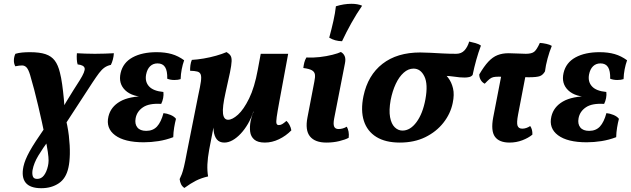

<svg xmlns="http://www.w3.org/2000/svg" viewBox="-20 -741 3319 1010"><path d="M197.4 249Q138.3 249 115 220.1Q91.7 191.2 103.2 135.5Q107.3 116.9 115.1 97.8Q122.9 78.7 135.9 54.9Q149 31.1 169.3 0.2Q189.5 -30.7 217.8 -71.7L236.7 -4.2Q205.3 38.9 181.7 77.6Q158.1 116.3 151.1 154.4Q148.2 174.2 152.9 187.1Q157.5 200.1 175.6 200.1Q197.1 200.1 211.1 181.8Q225.1 163.6 232.2 132.4Q235.3 119.3 235.6 103.6Q235.8 87.9 231.6 58.3Q227.3 28.7 216.3 -24.1Q209.8 -56.8 200.7 -97.8Q191.7 -138.7 181.3 -182.8Q171 -226.9 159.9 -269.3Q148.8 -311.8 138.3 -346.9Q129.7 -375.2 120 -385.9Q110.2 -396.5 96.4 -396.7Q82.7 -396.8 60.4 -392.3Q52.3 -407.6 53.1 -425.4Q53.8 -443.3 61 -458Q77.7 -463 96.5 -464.7Q115.3 -466.5 137.3 -466.5Q188.5 -466.5 219.4 -456.1Q250.4 -445.7 268.1 -422.3Q285.8 -398.9 295.3 -358.7Q301.7 -334.6 306.9 -297.9Q312.1 -261.2 316 -219Q319.9 -176.8 320.8 -135Q336.1 -79.8 342.2 -27.2Q348.3 25.4 347.4 69.2Q346.4 112.9 339.9 140.5Q327.8 197.3 289.4 223.1Q250.9 249 197.4 249ZM308 -63.6 288.7 -136.9Q309.5 -173.7 328.8 -205.8Q348 -238 366.2 -266.6Q384.3 -295.1 399.6 -319Q429.2 -366.3 425.2 -382.5Q421.2 -398.7 388.4 -402.2Q384.9 -412.8 384 -429.3Q383 -445.8 384.6 -461Q403 -460 427.5 -459Q452 -458 479.2 -458Q506.4 -458 532.9 -459Q559.4 -460 579 -461Q578 -444.3 573.9 -428.6Q569.8 -412.9 563.3 -399.7Q544.2 -395.7 529.7 -385.5Q515.2 -375.3 501 -356.5Q486.9 -337.7 467.7 -308.7Z M736.3 7.5Q635 7.5 585.4 -29.5Q535.9 -66.5 550.5 -128.5Q562.5 -178.9 611.2 -207Q659.8 -235.2 750.7 -235.2L755.3 -230.2Q676.3 -230.2 639.1 -265.9Q601.9 -301.5 614.5 -357Q627 -411.5 677.2 -439Q727.4 -466.5 804.2 -466.5Q848.8 -466.5 883.4 -456.5Q917.9 -446.5 948.7 -423.9Q940.6 -401 935.9 -376.4Q931.1 -351.9 930.2 -324.8Q917.1 -320.2 896.8 -320.2Q876.5 -320.3 859.8 -326.8Q860.9 -368.2 848.5 -387.8Q836.1 -407.5 808.8 -407.5Q785.2 -407.5 769.6 -392.4Q754.1 -377.3 748.6 -349Q741.6 -311.1 764.1 -286.6Q786.5 -262.1 839.5 -257.2Q841.5 -241.9 838.2 -225Q834.9 -208 827.9 -194.4Q764.5 -198.5 732.2 -176.6Q699.9 -154.8 693.4 -118.6Q688 -88.9 702.5 -70.8Q717 -52.6 749.1 -52.6Q784.8 -52.6 806 -75.6Q827.2 -98.6 840 -145.9Q857.7 -144.4 877 -136.5Q896.3 -128.6 905.8 -115.9Q900.3 -95.5 896.1 -69.9Q891.9 -44.4 891.4 -19.4Q853.5 -5 813.9 1.3Q774.3 7.5 736.3 7.5Z M949.9 247.7Q938.2 240 932.4 227.9Q926.6 215.8 925 201Q931.1 188.6 936.4 174.9Q941.6 161.3 947.9 135.4Q954.1 109.6 962.7 62.7L1023 -240.2Q1033.1 -286 1036.7 -311.7Q1040.3 -337.4 1035.8 -349.2Q1031.3 -361.1 1017.8 -364.6Q1004.2 -368.2 980.1 -368.7Q979.6 -382.4 981.7 -398.1Q983.7 -413.8 989.3 -426Q1017.9 -427.5 1051.4 -433.2Q1085 -438.9 1116.7 -447.9Q1148.5 -456.9 1171.9 -467Q1186 -458.4 1192.5 -448.6Q1199.1 -438.9 1198.4 -418.7Q1197.7 -398.6 1189.8 -360Q1181.9 -321.3 1166.6 -254.6Q1149.1 -176.5 1153.1 -143.7Q1157.1 -111 1180.1 -111Q1202.1 -111 1232 -137.8Q1261.8 -164.7 1290.4 -222.9Q1319 -281 1336 -374.1L1351.6 -458H1495.9L1449.5 -207.4Q1439.2 -151.5 1435.5 -125Q1431.8 -98.5 1434.8 -90.7Q1437.8 -83 1446.3 -83Q1455.6 -83 1464.2 -87.9Q1472.9 -92.8 1486.8 -105.1Q1495.9 -97.5 1503.2 -83.3Q1510.6 -69 1512.6 -55.3Q1484.3 -26.2 1447.6 -8.6Q1410.8 9 1373.5 9Q1336 9 1317.6 -6.8Q1299.1 -22.6 1295.9 -48.4Q1292.6 -74.2 1298.6 -105.6Q1300.6 -113.6 1304.1 -126.9Q1307.6 -140.2 1314.1 -153.6H1312.6Q1301.5 -119.2 1284.3 -89.6Q1267 -60 1246.3 -37.9Q1225.5 -15.7 1203.6 -3.4Q1181.6 9 1160.1 9Q1134.1 9 1120.5 -7.9Q1107 -24.8 1104 -52.8Q1101 -80.9 1105.5 -112.7L1110 -107L1080.5 45.6Q1072.5 88.6 1071 123.5Q1069.6 158.4 1074.7 187.1Q1038.8 195.3 1010.8 209.5Q982.8 223.7 949.9 247.7Z M1697 9Q1636.9 9 1610.6 -23.4Q1584.3 -55.8 1597.4 -123.3L1633.6 -311.8Q1638.6 -335.2 1636.6 -349.2Q1634.5 -363.2 1620.8 -371.2Q1607 -379.2 1575.6 -383.3Q1577.2 -397.4 1580.7 -411.9Q1584.3 -426.4 1591.8 -438.6Q1625.1 -436.6 1661.7 -440.8Q1698.3 -445 1728.7 -452.8Q1759 -460.5 1773.1 -467.5Q1786.8 -460.3 1793.1 -445.9Q1799.3 -431.6 1794.8 -408.9L1738 -118.5Q1732.1 -88.1 1737.8 -75.2Q1743.5 -62.2 1760.9 -62.2Q1783.5 -62.2 1804.3 -74.6Q1810.8 -62.9 1813.6 -48.2Q1816.3 -33.5 1814.2 -16.2Q1796.1 -6.3 1764.7 1.3Q1733.2 9 1697 9ZM1779.2 -524.1Q1741 -525 1711.9 -542.8Q1724.9 -590.6 1733.9 -631.2Q1743 -671.9 1747 -708Q1789.3 -721 1828.7 -721Q1862.6 -721 1884.9 -710.9Q1855.7 -668.7 1828.1 -619.3Q1800.6 -569.8 1779.2 -524.1Z M2083.2 9Q2007.7 9 1959.7 -20.7Q1911.7 -50.5 1894.1 -105.2Q1876.5 -160 1892 -235.6Q1915.1 -345.4 1991.9 -405.2Q2068.7 -465 2190.5 -465Q2214.6 -465 2245 -463.3Q2275.3 -461.5 2309.8 -459.8Q2344.4 -458 2379.7 -458Q2407 -458 2423.6 -476.2Q2440.1 -494.4 2448.1 -522.4Q2463.8 -518.9 2481 -514.3Q2498.2 -509.7 2509.9 -501.1Q2496.3 -464.9 2485.5 -426.3Q2474.7 -387.7 2466.2 -346.7Q2459.2 -338.1 2447.9 -335.6Q2436.6 -333.1 2424.5 -333.1Q2398 -333.1 2372.4 -337.4Q2346.9 -341.7 2305.3 -342.7L2299.4 -369.1Q2320.3 -354.6 2337.8 -331.6Q2355.4 -308.6 2363.1 -276.1Q2370.9 -243.6 2361.4 -199.1Q2349.9 -142.7 2312.5 -95.3Q2275.2 -47.9 2217.2 -19.4Q2159.2 9 2083.2 9ZM2097.3 -54.1Q2138.1 -54.1 2171 -98.7Q2204 -143.3 2217.9 -218.9Q2232.4 -298.3 2212.4 -339.2Q2192.5 -380.1 2155.5 -380.1Q2127.6 -380.1 2103.6 -358.6Q2079.5 -337.2 2061.9 -299.8Q2044.3 -262.4 2034.9 -214.2Q2025.4 -160.7 2031.9 -124.9Q2038.4 -89.2 2056.3 -71.7Q2074.2 -54.1 2097.3 -54.1Z M2529.9 -300.6Q2515.6 -307.9 2508.3 -321.4Q2501 -334.9 2501.1 -349.3Q2526.3 -392.5 2549.1 -416.8Q2572 -441.1 2597.3 -451Q2622.6 -461 2654.9 -461Q2677.9 -461 2702.5 -459.5Q2727.1 -458 2746.4 -458Q2776.7 -458 2790.3 -468.9Q2803.8 -479.9 2819.8 -515.3Q2836 -514.3 2854.3 -510.2Q2872.6 -506.2 2882.7 -499.6Q2870.1 -468.9 2860.4 -433.1Q2850.7 -397.2 2846.8 -365.5Q2836.5 -347.1 2820.4 -340.8Q2804.4 -334.6 2761.9 -334.6Q2737.4 -334.6 2707.8 -335.6Q2678.2 -336.6 2650.4 -337.1Q2622.6 -337.6 2601.6 -337.6Q2585 -337.6 2574.7 -335.1Q2564.4 -332.6 2554.9 -324.9Q2545.4 -317.1 2529.9 -300.6ZM2660.6 9Q2605.7 9 2583.5 -21.9Q2561.3 -52.8 2574.4 -123L2619.5 -356H2747.1L2705.5 -139.3Q2696.9 -94.6 2702.6 -79.4Q2708.3 -64.2 2727.2 -64.2Q2748.2 -64.2 2769.1 -78Q2781.6 -60.3 2780.6 -32.8Q2759.5 -15.3 2727.6 -3.1Q2695.7 9 2660.6 9Z M3066.3 7.5Q2965 7.5 2915.4 -29.5Q2865.9 -66.5 2880.5 -128.5Q2892.5 -178.9 2941.2 -207Q2989.8 -235.2 3080.7 -235.2L3085.3 -230.2Q3006.3 -230.2 2969.1 -265.9Q2931.9 -301.5 2944.5 -357Q2957 -411.5 3007.2 -439Q3057.4 -466.5 3134.2 -466.5Q3178.8 -466.5 3213.4 -456.5Q3247.9 -446.5 3278.7 -423.9Q3270.6 -401 3265.9 -376.4Q3261.1 -351.9 3260.2 -324.8Q3247.1 -320.2 3226.8 -320.2Q3206.5 -320.3 3189.8 -326.8Q3190.9 -368.2 3178.5 -387.8Q3166.1 -407.5 3138.8 -407.5Q3115.2 -407.5 3099.6 -392.4Q3084.1 -377.3 3078.6 -349Q3071.6 -311.1 3094.1 -286.6Q3116.5 -262.1 3169.5 -257.2Q3171.5 -241.9 3168.2 -225Q3164.9 -208 3157.9 -194.4Q3094.5 -198.5 3062.2 -176.6Q3029.9 -154.8 3023.4 -118.6Q3018 -88.9 3032.5 -70.8Q3047 -52.6 3079.1 -52.6Q3114.8 -52.6 3136 -75.6Q3157.2 -98.6 3170 -145.9Q3187.7 -144.4 3207 -136.5Q3226.3 -128.6 3235.8 -115.9Q3230.3 -95.5 3226.1 -69.9Q3221.9 -44.4 3221.4 -19.4Q3183.5 -5 3143.9 1.3Q3104.3 7.5 3066.3 7.5Z"/></svg>

Font: Vollkorn
Style: Italic
Weight: 400
Italic angle: -11°
Designer: Friedrich Althausen
Foundry: Friedrich Althausen
Version: Version 5.001